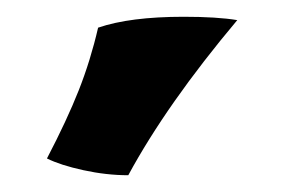

<svg xmlns="http://www.w3.org/2000/svg" viewBox="-20 -739 340 229"><path d="M36 -550Q60 -596 74 -631.5Q88 -667 97 -706Q135 -719 199 -719Q239 -719 263 -715Q179 -615 133 -530Q107 -530 79.5 -536Q52 -542 36 -550Z"/></svg>

Font: Vollkorn SC Black
Style: Regular
Weight: 900
Designer: Friedrich Althausen
Foundry: Friedrich Althausen
Version: Version 4.015